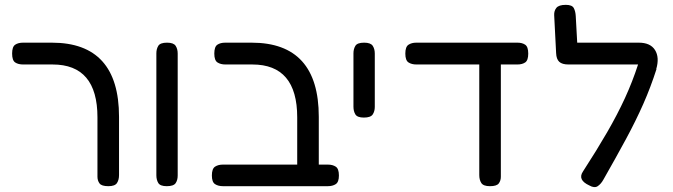

<svg xmlns="http://www.w3.org/2000/svg" viewBox="-20 -758 2776 792"><path d="M427 10Q399 10 390.5 -1.5Q382 -13 382 -29V-274Q382 -492 197 -492H76Q55 -492 42.5 -500.5Q30 -509 30 -537Q30 -565 42.5 -573.5Q55 -582 75 -582H194Q471 -582 471 -276V-36Q471 -16 462.5 -3Q454 10 427 10Z M668 10Q641 10 633 -3Q625 -16 625 -35V-538Q625 -556 633 -569Q641 -582 669 -582Q696 -582 704.5 -569Q713 -556 713 -537V-34Q713 -15 704.5 -2.5Q696 10 668 10Z M900 10Q880 10 867 1.5Q854 -7 854 -34Q854 -62 867 -70.5Q880 -79 899 -79H1206V-274Q1206 -492 1021 -492H910Q890 -492 877 -500.5Q864 -509 864 -537Q864 -565 876.5 -573.5Q889 -582 909 -582H1018Q1295 -582 1295 -276V-79H1333Q1352 -79 1365 -70.5Q1378 -62 1378 -34Q1378 -7 1365 1.5Q1352 10 1332 10Z M1481 -273Q1454 -273 1446 -286Q1438 -299 1438 -318V-538Q1438 -556 1446 -569Q1454 -582 1482 -582Q1509 -582 1517.5 -569Q1526 -556 1526 -537V-317Q1526 -299 1517.5 -286Q1509 -273 1481 -273Z M2001 10Q1974 10 1965.5 -3Q1957 -16 1957 -36V-492H1698Q1678 -492 1665 -500.5Q1652 -509 1652 -537Q1652 -565 1665 -573.5Q1678 -582 1697 -582H2115Q2134 -582 2146.5 -573.5Q2159 -565 2159 -537Q2159 -509 2146.5 -500.5Q2134 -492 2114 -492H2046V-29Q2046 -13 2037.5 -1.5Q2029 10 2001 10Z M2411 7Q2361 -16 2385 -51Q2442 -139 2484.5 -212.5Q2527 -286 2558 -353.5Q2589 -421 2612 -492H2325Q2299 -492 2287 -503Q2275 -514 2274 -539L2266 -695Q2265 -713 2275 -725.5Q2285 -738 2314 -738Q2340 -738 2347 -724.5Q2354 -711 2355 -691L2361 -582H2615Q2663 -582 2682 -551.5Q2701 -521 2687 -473H2688Q2664 -398 2633.5 -329Q2603 -260 2562.5 -185Q2522 -110 2469 -17Q2459 1 2445.5 10Q2432 19 2411 7Z"/></svg>

Font: Fredoka
Style: Regular
Weight: 400
Designer: Ben Nathan
Foundry: Milena B. Brandão, Ben Nathan
Version: Version 2.001